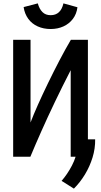

<svg xmlns="http://www.w3.org/2000/svg" viewBox="-20 -929 600 1138"><path d="M418 189 345 143Q361 125 377 101.5Q393 78 406.5 52Q420 26 428 0H399V-513Q349 -416 305.5 -325Q262 -234 225.5 -152Q189 -70 160 0H58V-693H161V-203Q178 -248 205 -308.5Q232 -369 265 -437Q298 -505 332.5 -571Q367 -637 400 -693H501V-103H544Q545 -49 528.5 4.5Q512 58 483.5 105Q455 152 418 189ZM280 -757Q238 -757 203.5 -772.5Q169 -788 147.5 -817.5Q126 -847 120 -887L204 -909Q213 -876 231.5 -857.5Q250 -839 280 -839Q310 -839 329 -856.5Q348 -874 356 -909L439 -886Q434 -846 412 -817Q390 -788 356 -772.5Q322 -757 280 -757Z"/></svg>

Font: Ubuntu Sans Mono Medium
Style: Regular
Weight: 500
Monospace: yes
Designer: Dalton Maag Ltd
Foundry: Dalton Maag Ltd
Version: Version 1.006